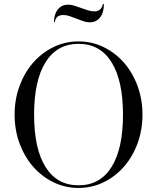

<svg xmlns="http://www.w3.org/2000/svg" viewBox="-20 -910 774 946"><path d="M367 -706Q433 -706 490.5 -678Q548 -650 590.5 -601.5Q633 -553 657.5 -487Q682 -421 682 -345Q682 -269 657.5 -203Q633 -137 590.5 -88.5Q548 -40 490.5 -12Q433 16 367 16Q301 16 243.5 -12Q186 -40 143.5 -88.5Q101 -137 76.5 -203Q52 -269 52 -345Q52 -421 76.5 -487Q101 -553 143.5 -601.5Q186 -650 243.5 -678Q301 -706 367 -706ZM148 -345Q148 -177 204.5 -87Q261 3 367 3Q473 3 529.5 -87Q586 -177 586 -345Q586 -513 529.5 -603.5Q473 -694 367 -694Q261 -694 204.5 -603.5Q148 -513 148 -345ZM246 -801Q246 -840 265 -863.5Q284 -887 316 -887Q330 -887 346.5 -882Q363 -877 380 -870.5Q397 -864 414 -859Q431 -854 445 -854Q479 -854 487 -890H492Q492 -848 473 -824Q454 -800 422 -800Q407 -800 390.5 -805.5Q374 -811 357 -818Q340 -825 323.5 -830.5Q307 -836 292 -836Q255 -836 250 -801Z"/></svg>

Font: Libre Caslon Display
Style: Regular
Weight: 400
Designer: Pablo Impallari, Rodrigo Fuenzalida
Foundry: Pablo Impallari, Rodrigo Fuenzalida
Version: Version 1.002; ttfautohint (v1.5)